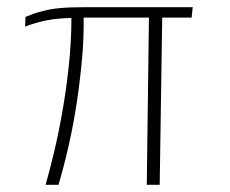

<svg xmlns="http://www.w3.org/2000/svg" viewBox="-20 -515 640 535"><path d="M107 0Q116 -31 128.5 -82Q141 -133 152.5 -196.5Q164 -260 171.5 -329.5Q179 -399 179 -465Q140 -464 111 -458.5Q82 -453 50 -441L51 -468Q63 -473 74.5 -477Q86 -481 99 -484Q120 -490 148 -492.5Q176 -495 218 -495H517L514 -466H432L425 0H389L395 -466H213Q214 -414 209 -356Q204 -298 195 -236.5Q186 -175 172.5 -114.5Q159 -54 143 0Z"/></svg>

Font: Alumni Sans ExtraLight
Style: Italic
Weight: 250
Italic angle: -8°
Version: Version 1.016